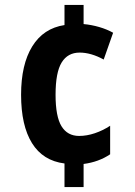

<svg xmlns="http://www.w3.org/2000/svg" viewBox="-20 -744 543 774"><path d="M317 -647Q349 -644 380 -635Q411 -626 436 -612L398 -504Q347 -532 301 -532Q253 -532 228.5 -492Q204 -452 204 -362Q204 -274 228 -235Q252 -196 299 -196Q330 -196 362.5 -207Q395 -218 424 -237V-122Q378 -91 317 -83V10H240V-85Q153 -96 109 -167Q65 -238 65 -362Q65 -484 110 -557Q155 -630 240 -643V-724H317Z"/></svg>

Font: Noto Sans Lao Condensed
Style: Bold
Weight: 700
Width: 3
Designer: Monotype Design Team
Foundry: Monotype Imaging Inc.
Version: Version 2.003; ttfautohint (v1.8.4.7-5d5b)